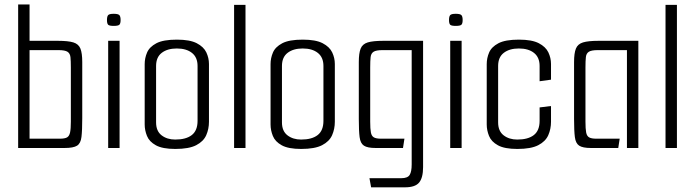

<svg xmlns="http://www.w3.org/2000/svg" viewBox="-20 -649 3048 842"><path d="M59.6 0V-629.3H109.6V-470H233.8Q279.1 -470 301.8 -463Q324.6 -455.9 332.7 -435.9Q340.7 -415.8 340.7 -376.8V-131.2Q340.7 -77.2 337.3 -48.7Q334 -20.3 318 -10.2Q302 0 263.1 0ZM109.6 -40.8H242.5Q264.2 -40.8 274.1 -46.5Q283.9 -52.2 287.3 -68.2Q290.7 -84.2 290.7 -115V-352.8Q290.7 -382 289 -398.4Q287.2 -414.8 276 -422Q264.7 -429.2 236.7 -429.2H109.6Z M454.4 0V-470H504.4V0ZM478.6 -535.4Q459.6 -535.4 454.3 -540.5Q449.1 -545.7 449.1 -561.2Q449.1 -576.8 454.3 -582.7Q459.6 -588.5 478.6 -588.5Q497.8 -588.5 503.4 -582.7Q508.9 -576.8 508.9 -561.2Q508.9 -545.7 503.4 -540.5Q497.8 -535.4 478.6 -535.4Z M748.8 4.2Q692.7 4.2 663.7 -11.8Q634.6 -27.8 624.6 -52.8Q614.5 -77.8 614.5 -103.1V-367.9Q614.5 -394.2 625 -418.7Q635.4 -443.2 665.6 -459.2Q695.8 -475.2 755.7 -475.2Q812.5 -475.2 842.8 -459.5Q873.2 -443.7 884.8 -419.3Q896.4 -394.8 896.4 -368.4V-114.9Q896.4 -83.3 884.4 -56.1Q872.4 -28.8 840.5 -12.3Q808.7 4.2 748.8 4.2ZM748.5 -37Q795.8 -37 821.1 -56.7Q846.4 -76.4 846.4 -119.2V-359.6Q846.4 -397.6 821.8 -417Q797.3 -436.4 755.5 -436.4Q714.4 -436.4 689.5 -417.4Q664.5 -398.4 664.5 -359.6V-112.3Q664.5 -74.1 688.7 -55.5Q712.8 -37 748.5 -37Z M1006.6 -627.7H1056.6V0H1006.6Z M1300.8 4.2Q1244.7 4.2 1215.7 -11.8Q1186.6 -27.8 1176.6 -52.8Q1166.5 -77.8 1166.5 -103.1V-367.9Q1166.5 -394.2 1177 -418.7Q1187.4 -443.2 1217.6 -459.2Q1247.8 -475.2 1307.7 -475.2Q1364.5 -475.2 1394.8 -459.5Q1425.2 -443.7 1436.8 -419.3Q1448.4 -394.8 1448.4 -368.4V-114.9Q1448.4 -83.3 1436.4 -56.1Q1424.4 -28.8 1392.5 -12.3Q1360.7 4.2 1300.8 4.2ZM1300.5 -37Q1347.8 -37 1373.1 -56.7Q1398.4 -76.4 1398.4 -119.2V-359.6Q1398.4 -397.6 1373.8 -417Q1349.3 -436.4 1307.5 -436.4Q1266.4 -436.4 1241.5 -417.4Q1216.5 -398.4 1216.5 -359.6V-112.3Q1216.5 -74.1 1240.7 -55.5Q1264.8 -37 1300.5 -37Z M1607.5 172.5 1600.2 132.5H1739.5Q1767.8 132.5 1776.6 118Q1785.4 103.5 1785.4 72.2V-429.2H1657.5Q1629.5 -429.2 1618.3 -422Q1607 -414.8 1605.3 -398.4Q1603.5 -382 1603.5 -352.8V-115Q1603.5 -84.2 1606.5 -68.2Q1609.5 -52.2 1619.7 -46.5Q1629.8 -40.8 1651.1 -40.8H1753.6L1747.3 0H1627.4Q1591.5 0 1576 -10.2Q1560.5 -20.3 1557 -47.9Q1553.5 -75.5 1553.5 -126.8V-376.8Q1553.5 -415.8 1561.6 -435.9Q1569.6 -455.9 1592.7 -463Q1615.7 -470 1660.7 -470H1835.4V84Q1835.4 130.5 1818.1 151.5Q1800.8 172.5 1755.9 172.5Z M1954.4 0V-470H2004.4V0ZM1978.6 -535.4Q1959.6 -535.4 1954.3 -540.5Q1949.1 -545.7 1949.1 -561.2Q1949.1 -576.8 1954.3 -582.7Q1959.6 -588.5 1978.6 -588.5Q1997.8 -588.5 2003.4 -582.7Q2008.9 -576.8 2008.9 -561.2Q2008.9 -545.7 2003.4 -540.5Q1997.8 -535.4 1978.6 -535.4Z M2248.8 4.2Q2192.7 4.2 2163.7 -11.8Q2134.6 -27.8 2124.6 -52.8Q2114.5 -77.8 2114.5 -103.1V-367.9Q2114.5 -394.2 2125 -418.7Q2135.4 -443.2 2165.6 -459.2Q2195.8 -475.2 2255.7 -475.2Q2312.5 -475.2 2342.8 -459.5Q2373.2 -443.7 2384.8 -419.3Q2396.4 -394.8 2396.4 -368.4V-299.6L2346.4 -292.7V-359.6Q2346.4 -397.6 2321.8 -417Q2297.3 -436.4 2255.5 -436.4Q2214.4 -436.4 2189.5 -417.4Q2164.5 -398.4 2164.5 -359.6V-112.3Q2164.5 -74.1 2188.7 -55.5Q2212.8 -37 2248.5 -37Q2295.8 -37 2321.1 -56.7Q2346.4 -76.4 2346.4 -119.2V-177.9L2396.4 -184.1V-114.9Q2396.4 -83.3 2384.4 -56.1Q2372.4 -28.8 2340.5 -12.3Q2308.7 4.2 2248.8 4.2Z M2571.4 0Q2535.5 0 2520 -10.2Q2504.5 -20.3 2501 -47.9Q2497.5 -75.5 2497.5 -126.8V-376.8Q2497.5 -415.8 2505.6 -435.9Q2513.6 -455.9 2536.7 -463Q2559.7 -470 2604.7 -470H2779.4V0H2729.4V-429.2H2601.5Q2573.5 -429.2 2562.3 -422Q2551 -414.8 2549.3 -398.4Q2547.5 -382 2547.5 -352.8V-115Q2547.5 -84.2 2550.5 -68.2Q2553.5 -52.2 2563.7 -46.5Q2573.8 -40.8 2595.1 -40.8H2697.6L2691.3 0Z M2898.6 -627.7H2948.6V0H2898.6Z"/></svg>

Font: Smooch Sans Thin
Style: Regular
Weight: 100
Designer: Robert E. Leuschke
Foundry: Robert E. Leuschke
Version: Version 1.010